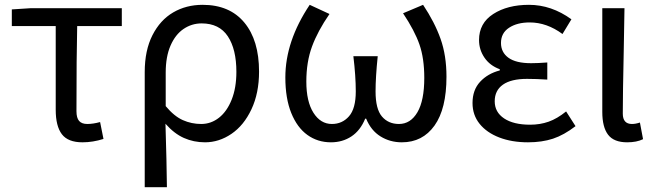

<svg xmlns="http://www.w3.org/2000/svg" viewBox="-20 -577 2717 796"><path d="M211 -122V-469H29V-538L107 -543H485V-469H300Q297 -346 297 -116Q297 -88 308 -75.5Q319 -63 342 -63Q366 -63 395 -71L409 -1Q365 13 322 13Q262 13 236.5 -20.5Q211 -54 211 -122Z M820 -557Q932 -557 993 -483.5Q1054 -410 1054 -280Q1054 -191 1022.5 -124Q991 -57 939.5 -22Q888 13 830 13Q783 13 742.5 -5Q702 -23 666 -64Q671 97 672 199H580V-278Q580 -368 612 -431Q644 -494 698 -525.5Q752 -557 820 -557ZM960 -279Q960 -373 924.5 -426.5Q889 -480 816 -480Q775 -480 741 -457Q707 -434 687 -388Q667 -342 667 -276V-137Q702 -95 738 -79Q774 -63 814 -63Q855 -63 888 -89Q921 -115 940.5 -164Q960 -213 960 -279Z M1163 -256Q1163 -406 1264 -557L1346 -519Q1297 -448 1273.5 -384Q1250 -320 1250 -239Q1250 -156 1279.5 -109.5Q1309 -63 1356 -63Q1399 -63 1427 -95Q1455 -127 1455 -198Q1455 -261 1445 -344H1546Q1537 -257 1537 -198Q1537 -125 1563.5 -94Q1590 -63 1634 -63Q1682 -63 1710.5 -111.5Q1739 -160 1739 -254Q1739 -335 1719 -392.5Q1699 -450 1651 -522L1734 -557Q1782 -485 1806.5 -416Q1831 -347 1831 -259Q1831 -126 1781.5 -56.5Q1732 13 1646 13Q1597 13 1557.5 -11.5Q1518 -36 1498 -85H1494Q1474 -36 1437 -11.5Q1400 13 1352 13Q1297 13 1254.5 -17.5Q1212 -48 1187.5 -108.5Q1163 -169 1163 -256Z M1939 -150Q1939 -204 1970.5 -238Q2002 -272 2052 -285V-290Q2011 -305 1988.5 -338Q1966 -371 1966 -411Q1966 -481 2025 -519Q2084 -557 2173 -557Q2266 -557 2349 -497L2312 -436Q2247 -484 2176 -484Q2124 -484 2090.5 -462Q2057 -440 2057 -399Q2057 -360 2088 -337.5Q2119 -315 2182 -315Q2210 -315 2249 -318V-247Q2203 -250 2165 -250Q2099 -250 2065 -226Q2031 -202 2031 -157Q2031 -112 2070 -86Q2109 -60 2178 -60Q2219 -60 2254.5 -72.5Q2290 -85 2327 -115L2366 -54Q2318 -17 2272.5 -2Q2227 13 2169 13Q2102 13 2050 -7Q1998 -27 1968.5 -63.5Q1939 -100 1939 -150Z M2477 -113V-543H2569L2566 -371Q2562 -185 2562 -106Q2562 -63 2600 -63Q2615 -63 2633 -69L2646 0Q2620 13 2580 13Q2525 13 2501 -18.5Q2477 -50 2477 -113Z"/></svg>

Font: Noto Sans SC
Style: Regular
Weight: 400
Designer: Ryoko NISHIZUKA ____ (kana & ideographs); Paul D. Hunt (Latin, Greek & Cyrillic); Wenlong ZHANG ___ (bopomofo); Sandoll 
Foundry: Adobe Systems Incorporated
Version: Version 1.004